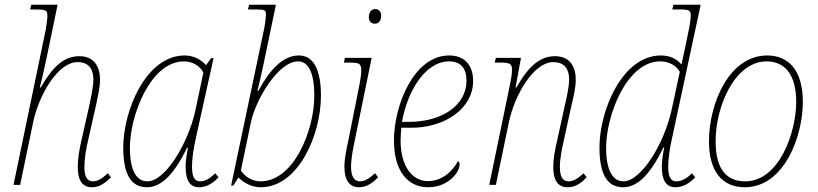

<svg xmlns="http://www.w3.org/2000/svg" viewBox="-20 -780 3449 810"><path d="M369 10C399 10 423 -7 448 -32L435 -49C412 -28 393 -15 372 -15C347 -15 336 -36 336 -76C336 -110 343 -152 353 -194L385 -336C391 -366 402 -409 402 -444C402 -496 379 -543 315 -543C255 -543 206 -506 152 -411H148C157 -447 166 -485 173 -519L223 -760H112L107 -740H124C177 -740 180 -737 180 -711C180 -703 177 -679 173 -655L37 0H65L120 -265C144 -379 224 -518 307 -518C362 -518 374 -479 374 -444C374 -412 361 -356 357 -336L325 -194C314 -148 308 -109 308 -76C308 -16 329 10 369 10Z M600 10C652 10 709 -31 769 -157H773C768 -131 763 -102 763 -78C763 -19 781 10 820 10C849 10 877 -5 902 -32L888 -49C862 -24 844 -15 824 -15C798 -15 790 -39 790 -78C790 -112 797 -157 807 -201L881 -535H871L849 -505C829 -528 798 -546 759 -546C597 -546 500 -315 500 -158C500 -49 530 10 600 10ZM602 -15C557 -15 528 -58 528 -157C528 -291 614 -521 756 -521C791 -521 822 -504 838 -474L804 -313C772 -170 676 -15 602 -15Z M1080 10C1237 10 1334 -208 1334 -377C1334 -485 1303 -546 1241 -546C1174 -546 1119 -487 1070 -397H1066C1072 -422 1080 -453 1088 -491L1144 -760H1031L1026 -740H1062C1098 -740 1102 -737 1102 -719C1102 -707 1099 -681 1093 -652L955 3H964L986 -31C1006 -11 1039 10 1080 10ZM1079 -15C1043 -15 1014 -35 996 -60L1039 -266C1059 -359 1153 -521 1238 -521C1281 -521 1306 -473 1306 -376C1306 -231 1220 -15 1079 -15Z M1561 -680C1575 -680 1588 -689 1588 -714C1588 -732 1577 -742 1563 -742C1547 -742 1536 -728 1536 -707C1536 -689 1547 -680 1561 -680ZM1495 10C1525 10 1551 -7 1575 -32L1562 -49C1539 -28 1520 -15 1498 -15C1474 -15 1461 -36 1461 -76C1461 -110 1469 -152 1478 -194L1548 -536H1435L1431 -516H1451C1497 -516 1504 -512 1504 -482C1504 -468 1501 -446 1498 -431L1451 -194C1441 -149 1433 -109 1433 -76C1433 -16 1457 10 1495 10Z M1786 10C1869 10 1919 -51 1919 -87C1919 -93 1916 -99 1912 -100C1887 -54 1843 -16 1785 -16C1719 -16 1670 -79 1670 -187C1670 -203 1672 -230 1673 -241H1714C1861 -241 1976 -325 1976 -438C1976 -506 1939 -546 1875 -546C1727 -546 1642 -338 1642 -187C1642 -55 1703 10 1786 10ZM1707 -266H1676C1698 -394 1774 -521 1874 -521C1924 -521 1948 -492 1948 -440C1948 -334 1842 -266 1707 -266Z M2375 10C2408 10 2431 -7 2455 -32L2442 -49C2419 -28 2400 -15 2379 -15C2353 -15 2342 -36 2342 -76C2342 -110 2350 -152 2360 -194L2391 -336C2398 -366 2409 -409 2409 -444C2409 -496 2386 -543 2322 -543C2262 -543 2212 -506 2159 -411H2155L2178 -536H2072L2067 -516H2085C2132 -516 2140 -512 2140 -485C2140 -468 2136 -446 2133 -431L2044 0H2072L2127 -265C2151 -379 2231 -518 2314 -518C2369 -518 2381 -479 2381 -444C2381 -412 2368 -356 2363 -336L2332 -194C2321 -148 2314 -109 2314 -76C2314 -16 2336 10 2375 10Z M2609 10C2661 10 2718 -31 2778 -157H2782C2777 -131 2772 -102 2772 -78C2772 -19 2790 10 2830 10C2859 10 2888 -5 2913 -32L2899 -49C2874 -24 2853 -15 2833 -15C2807 -15 2799 -39 2799 -78C2799 -112 2806 -157 2816 -201L2936 -760H2821L2816 -740H2853C2890 -740 2894 -734 2894 -715C2894 -702 2891 -679 2886 -655L2872 -587C2867 -561 2860 -534 2855 -508C2835 -532 2806 -546 2768 -546C2606 -546 2509 -315 2509 -158C2509 -49 2539 10 2609 10ZM2610 -15C2567 -15 2537 -58 2537 -157C2537 -291 2623 -521 2765 -521C2800 -521 2831 -506 2848 -477L2813 -315C2781 -171 2684 -15 2610 -15Z M3122 10C3289 10 3367 -206 3367 -350C3367 -489 3302 -546 3217 -546C3055 -546 2971 -342 2971 -184C2971 -55 3028 10 3122 10ZM3124 -15C3050 -15 2999 -60 2999 -184C2999 -332 3080 -521 3214 -521C3290 -521 3339 -467 3339 -350C3339 -221 3267 -15 3124 -15Z"/></svg>

Font: Noto Serif SemiCondensed Thin
Style: Italic
Weight: 100
Width: 4
Italic angle: -12°
Designer: Monotype Design Team
Foundry: Monotype Imaging Inc.
Version: Version 2.013